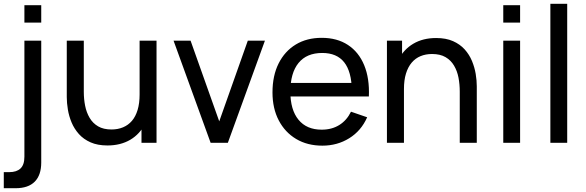

<svg xmlns="http://www.w3.org/2000/svg" viewBox="-30 -755 3098 1015"><path d="M-10 240V155H19Q58 155 78.5 135.5Q99 116 99 73.5V-540H188V104Q188 170.5 153.8 205.2Q119.5 240 52.5 240ZM99 -635.5V-727.5H188V-635.5Z M538 14Q486 14 448.8 -2.5Q411.5 -19 387 -46.5Q362.5 -74 348.5 -107.5Q334.5 -141 328.8 -176Q323 -211 323 -241.5V-540H413V-269.5Q413 -231.5 420 -196Q427 -160.5 443.8 -132Q460.5 -103.5 488.8 -87Q517 -70.5 559.5 -70.5Q593 -70.5 620.5 -82Q648 -93.5 667.5 -116.2Q687 -139 697.5 -174Q708 -209 708 -255.5L766.5 -237.5Q766.5 -159.5 738.2 -103Q710 -46.5 658.8 -16.2Q607.5 14 538 14ZM718 0V-144.5H708V-540H797.5V0Z M1083.5 0 887.5 -540H977.5L1129 -113.5L1280 -540H1370.5L1174.5 0Z M1674.5 15Q1595 15 1535.8 -20.2Q1476.5 -55.5 1443.5 -118.8Q1410.5 -182 1410.5 -266.5Q1410.5 -355 1443 -419.8Q1475.5 -484.5 1533.8 -519.8Q1592 -555 1670.5 -555Q1752 -555 1809.2 -517.5Q1866.5 -480 1895.2 -410.5Q1924 -341 1920 -245H1830V-277Q1828.5 -376.5 1789.5 -425.8Q1750.5 -475 1673.5 -475Q1591 -475 1548 -422Q1505 -369 1505 -270Q1505 -174.5 1548 -122Q1591 -69.5 1670.5 -69.5Q1724 -69.5 1763.5 -94Q1803 -118.5 1825.5 -164.5L1911 -135Q1879.5 -63.5 1816.2 -24.2Q1753 15 1674.5 15ZM1475 -245V-316.5H1874V-245Z M2400.5 0V-270.5Q2400.5 -309 2393.8 -344.5Q2387 -380 2370.2 -408.2Q2353.5 -436.5 2325.2 -453Q2297 -469.5 2254 -469.5Q2220.5 -469.5 2193.2 -458.2Q2166 -447 2146.5 -424Q2127 -401 2116.2 -366.2Q2105.5 -331.5 2105.5 -284.5L2047 -302.5Q2047 -381 2075.2 -437.2Q2103.5 -493.5 2154.8 -523.8Q2206 -554 2275.5 -554Q2328 -554 2365 -537.5Q2402 -521 2426.5 -493.8Q2451 -466.5 2465 -432.8Q2479 -399 2484.8 -364.2Q2490.5 -329.5 2490.5 -298.5V0ZM2015.5 0V-540H2095.5V-395.5H2105.5V0Z M2630.5 -635.5V-727.5H2719.5V-635.5ZM2630.5 0V-540H2719.5V0Z M2879.5 0V-735H2968.5V0Z"/></svg>

Font: Manrope ExtraLight Medium
Style: Regular
Weight: 500
Version: Version 4.504